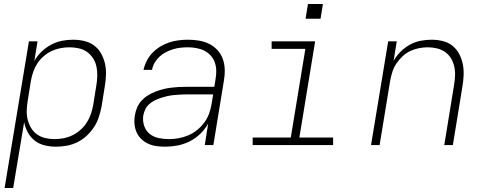

<svg xmlns="http://www.w3.org/2000/svg" viewBox="-20 -727 2440 962"><path d="M3 215 125 -520H168L152 -421Q166 -447 188 -468Q210 -489 236 -503Q262 -517 290 -522.5Q318 -528 346 -528Q375 -528 402.5 -521.5Q430 -515 451.5 -499Q473 -483 486.5 -459Q500 -435 506 -408Q512 -381 511 -352Q510 -323 505 -294L489 -194Q484 -168 475.5 -141.5Q467 -115 451.5 -91Q436 -67 414.5 -47Q393 -27 367.5 -14.5Q342 -2 314.5 3Q287 8 261 8Q231 8 203 1Q175 -6 154 -22.5Q133 -39 119.5 -63.5Q106 -88 101 -115L46 215ZM253 -30Q276 -30 299 -34.5Q322 -39 343.5 -49.5Q365 -60 383.5 -76.5Q402 -93 415 -113.5Q428 -134 435.5 -156Q443 -178 447 -201L463 -301Q467 -325 467.5 -348.5Q468 -372 463 -394.5Q458 -417 445.5 -436Q433 -455 415 -467.5Q397 -480 374 -485Q351 -490 327 -490Q305 -490 282 -485.5Q259 -481 238 -471Q217 -461 198.5 -445Q180 -429 167 -409Q154 -389 146.5 -367Q139 -345 135 -323L119 -223Q115 -199 114 -175Q113 -151 118.5 -128.5Q124 -106 135.5 -86.5Q147 -67 165 -54Q183 -41 206 -35.5Q229 -30 253 -30Z M808 8Q786 8 764 5Q742 2 722.5 -7Q703 -16 688 -30.5Q673 -45 664.5 -64Q656 -83 654 -105.5Q652 -128 656 -150Q659 -169 667 -188Q675 -207 689 -222.5Q703 -238 721 -249Q739 -260 758 -267.5Q777 -275 796.5 -280Q816 -285 835.5 -287.5Q855 -290 874 -291Q893 -292 913 -292H1054L1060 -331Q1064 -352 1063.5 -373.5Q1063 -395 1056 -414.5Q1049 -434 1035.5 -449Q1022 -464 1004 -473Q986 -482 964.5 -486Q943 -490 922 -490Q903 -490 884.5 -488Q866 -486 848 -480.5Q830 -475 812 -466Q794 -457 779.5 -443.5Q765 -430 755 -413Q745 -396 742 -377H699Q704 -400 715.5 -422.5Q727 -445 744.5 -463Q762 -481 783.5 -494Q805 -507 828 -514.5Q851 -522 875 -525Q899 -528 922 -528Q950 -528 977 -523.5Q1004 -519 1027.5 -507.5Q1051 -496 1069 -476.5Q1087 -457 1096 -432.5Q1105 -408 1106 -380Q1107 -352 1102 -324L1049 0H1006L1023 -108Q1007 -79 983 -56Q959 -33 930 -18.5Q901 -4 869.5 2Q838 8 808 8ZM827 -30Q851 -30 875.5 -34.5Q900 -39 923.5 -49Q947 -59 967.5 -75.5Q988 -92 1003.5 -113Q1019 -134 1027.5 -157.5Q1036 -181 1040 -205L1048 -254H913Q897 -254 881.5 -253Q866 -252 850 -250.5Q834 -249 818.5 -245.5Q803 -242 787.5 -237Q772 -232 756.5 -224.5Q741 -217 728.5 -206Q716 -195 708.5 -180Q701 -165 698 -149Q694 -122 702 -97.5Q710 -73 729 -57Q748 -41 774 -35.5Q800 -30 827 -30Z M1246 0V-38H1437L1510 -482H1341V-520H1559L1480 -38H1649V0ZM1511 -633 1523 -707H1598L1586 -633Z M1839 0 1925 -520H1968L1952 -422Q1966 -447 1987 -468Q2008 -489 2033.5 -503Q2059 -517 2087 -522.5Q2115 -528 2142 -528Q2171 -528 2198 -521.5Q2225 -515 2246 -498.5Q2267 -482 2280 -458Q2293 -434 2298.5 -407Q2304 -380 2303 -351.5Q2302 -323 2297 -294L2249 0H2206L2255 -301Q2259 -324 2260 -347.5Q2261 -371 2256 -393.5Q2251 -416 2239.5 -435Q2228 -454 2210 -466.5Q2192 -479 2169.5 -484.5Q2147 -490 2123 -490Q2101 -490 2078.5 -485.5Q2056 -481 2035 -471Q2014 -461 1996.5 -444.5Q1979 -428 1966 -408.5Q1953 -389 1946 -367Q1939 -345 1935 -323L1882 0Z"/></svg>

Font: Iosevka SS04 XLt Ex
Style: Italic
Weight: 200
Width: 7
Italic angle: -9°
Monospace: yes
Designer: Belleve Invis
Foundry: Belleve Invis
Version: Version 19.0.0; ttfautohint (v1.8.4)